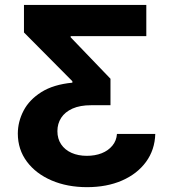

<svg xmlns="http://www.w3.org/2000/svg" viewBox="-20 -566 696 777"><path d="M608.4 -24Q606.5 40.6 570.8 89.3Q535 138 473.5 164.7Q412.1 191.4 332.2 191.4Q252.4 191.4 189 164.3Q125.5 137.1 88.9 88.2Q52.3 39.3 52.1 -25.4Q52.3 -73.8 75.4 -118.1Q98.5 -162.4 147.4 -193.3Q196.3 -224.1 272.9 -231.4V-237.3L77 -434.6V-545.9H572.1V-419.7H266V-415L427.1 -247.3V-140.2H349Q303.9 -140.2 273.4 -126.6Q243 -112.9 227.6 -89.2Q212.3 -65.5 212.3 -35.4Q212.3 -4.5 227.4 18Q242.5 40.5 269.5 52.6Q296.5 64.6 331.4 64.6Q364.8 64.6 391.6 54.1Q418.3 43.5 434.9 23.3Q451.5 3.2 453.3 -24Z"/></svg>

Font: Inter
Style: Regular
Weight: 400
Designer: Rasmus Andersson
Foundry: rsms
Version: Version 4.000;git-8c9346024